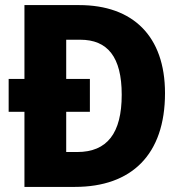

<svg xmlns="http://www.w3.org/2000/svg" viewBox="-20 -734 718 754"><path d="M291 -714H76V-424H14V-295H76V0H274C497 0 628 -127 628 -368C628 -593 501 -714 291 -714ZM295 -578C402 -578 458 -511 458 -362C458 -211 401 -137 283 -137H240V-295H333V-424H240V-578Z"/></svg>

Font: Noto Sans Sinhala UI SemiCondensed ExtraBold
Style: Regular
Weight: 800
Width: 4
Designer: Jelle Bosma - Monotype Design Team
Foundry: Monotype Imaging Inc.
Version: Version 2.006